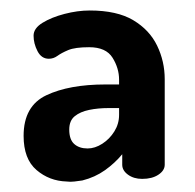

<svg xmlns="http://www.w3.org/2000/svg" viewBox="-20 -780 371 366"><path d="M137 -436Q130 -435 122 -434Q114 -433 107 -434Q74 -435 49.5 -456Q25 -477 25 -521Q25 -578 68.5 -598.5Q112 -619 181 -619H207V-628Q207 -650 194.5 -670Q182 -690 150 -690Q123 -690 110 -684.5Q97 -679 89.5 -673.5Q82 -668 73 -668Q59 -668 51.5 -682.5Q44 -697 44 -712Q44 -726 61 -736.5Q78 -747 103 -753.5Q128 -760 151 -760Q203 -760 234 -741.5Q265 -723 279.5 -693Q294 -663 294 -629V-466Q294 -455 282 -447Q270 -439 251 -439Q235 -439 224 -447Q213 -455 213 -466V-486Q199 -469 180 -455.5Q161 -442 137 -436ZM147 -497Q161 -497 175 -506Q189 -515 198 -529.5Q207 -544 207 -561V-574H187Q167 -574 150 -570.5Q133 -567 122.5 -558.5Q112 -550 112 -533Q112 -514 121.5 -505.5Q131 -497 147 -497Z"/></svg>

Font: Dosis ExtraLight
Style: Bold
Weight: 700
Version: Version 3.001; ttfautohint (v1.8.2)